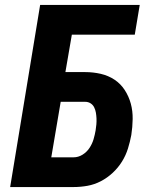

<svg xmlns="http://www.w3.org/2000/svg" viewBox="-20 -755 640 775"><path d="M21 0 142 -735H544L524 -615H270L244 -464H324Q356 -464 386.5 -457Q417 -450 442 -433.5Q467 -417 483.5 -391.5Q500 -366 508 -336.5Q516 -307 515.5 -274.5Q515 -242 510 -210Q505 -183 496.5 -155.5Q488 -128 472.5 -103Q457 -78 435 -57.5Q413 -37 387 -23.5Q361 -10 333 -5Q305 0 277 0ZM187 -120H277Q296 -120 313 -130.5Q330 -141 341 -157.5Q352 -174 357.5 -192.5Q363 -211 366 -229Q368 -241 369 -253Q370 -265 369.5 -277Q369 -289 367 -300.5Q365 -312 360 -322Q355 -332 345.5 -338Q336 -344 324 -344H225Z"/></svg>

Font: Iosevka Curly HvExObl
Style: Regular
Weight: 900
Width: 7
Italic angle: -9°
Monospace: yes
Designer: Belleve Invis
Foundry: Belleve Invis
Version: Version 11.1.0; ttfautohint (v1.8.3)